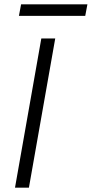

<svg xmlns="http://www.w3.org/2000/svg" viewBox="-20 -863 422 883"><path d="M67 -790H372L382 -843H77ZM49 0H113L234 -686H170Z"/></svg>

Font: Archivo ExtraLight
Style: Italic
Weight: 200
Italic angle: -10°
Designer: Hector Gatti
Foundry: Omnibus-Type
Version: Version 2.001